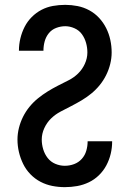

<svg xmlns="http://www.w3.org/2000/svg" viewBox="-20 -763 540 791"><path d="M247 8Q221 8 195.5 3Q170 -2 147 -14Q124 -26 105.5 -45Q87 -64 75.5 -87.5Q64 -111 58 -136.5Q52 -162 52 -188Q52 -212 58 -236Q64 -260 75 -282Q86 -304 101.5 -323Q117 -342 136 -357.5Q155 -373 176 -386Q197 -399 218.5 -410Q240 -421 262 -432Q284 -443 301.5 -460Q319 -477 329.5 -500Q340 -523 340 -547Q340 -567 334.5 -586.5Q329 -606 317.5 -622Q306 -638 287 -646.5Q268 -655 249 -655Q230 -655 211.5 -648Q193 -641 181 -626Q169 -611 164 -592.5Q159 -574 159 -555Q159 -554 159 -554Q159 -554 159 -554H58Q58 -554 58 -554.5Q58 -555 58 -555Q58 -580 64 -605Q70 -630 81.5 -652.5Q93 -675 111 -693Q129 -711 151 -722.5Q173 -734 198 -738.5Q223 -743 249 -743Q274 -743 299.5 -738Q325 -733 348 -720.5Q371 -708 388.5 -689Q406 -670 417.5 -647Q429 -624 434.5 -598.5Q440 -573 440 -547Q440 -523 434 -499Q428 -475 417 -453Q406 -431 390.5 -412Q375 -393 356 -377.5Q337 -362 316 -349.5Q295 -337 273.5 -326Q252 -315 230 -303.5Q208 -292 190.5 -275Q173 -258 162.5 -235Q152 -212 152 -188Q152 -168 158 -148Q164 -128 176.5 -112Q189 -96 208 -88Q227 -80 247 -80Q267 -80 285.5 -87Q304 -94 317 -108.5Q330 -123 335.5 -142Q341 -161 341 -180Q341 -180 341 -180.5Q341 -181 341 -181H442Q442 -181 442 -180.5Q442 -180 442 -179Q442 -154 436 -129Q430 -104 418 -81.5Q406 -59 387.5 -41Q369 -23 346 -12Q323 -1 298 3.5Q273 8 247 8Z"/></svg>

Font: Zed Mono Semibold
Style: Regular
Weight: 600
Monospace: yes
Designer: Belleve Invis
Foundry: Belleve Invis
Version: Version 1.0.0; ttfautohint (v1.8.4)